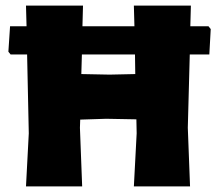

<svg xmlns="http://www.w3.org/2000/svg" viewBox="-20 -667 784 687"><path d="M277 -647 275 -573H461L459 -647H663L661 -573H726L734 -563L729 -472H659L652 -210L660 0H459L469 -190L468 -240L360 -242L267 -239L266 -210L274 0H73L83 -190L77 -472H18L10 -482L16 -573H75L73 -647ZM372 -400 464 -402 463 -472H273L271 -402Z"/></svg>

Font: Alegreya Sans Black
Style: Regular
Weight: 900
Designer: Juan Pablo del Peral
Foundry: Huerta Tipografica
Version: Version 2.007